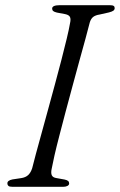

<svg xmlns="http://www.w3.org/2000/svg" viewBox="-20 -720 462 740"><path d="M179.5 -71Q175.5 -54 179.5 -44.8Q183.5 -35.5 198.5 -33.5L229 -28Q238.5 -26 242.5 -22.5Q246.5 -19 246.5 -13Q246.5 -7 240 -3.5Q233.5 0 223.5 0H28Q16.5 0 12.5 -3.5Q8.5 -7 8.5 -12.5Q8 -18.5 13 -22.5Q18 -26.5 28 -28.5L61.5 -33.5Q78.5 -36 88.5 -45.2Q98.5 -54.5 104 -71.5Q109 -91.5 118.2 -126.2Q127.5 -161 139.8 -205Q152 -249 165.2 -297.5Q178.5 -346 191.8 -395.2Q205 -444.5 216.8 -489.5Q228.5 -534.5 237.2 -571Q246 -607.5 250 -631Q253.5 -646 249.8 -654.2Q246 -662.5 231.5 -665.5L199.5 -671.5Q189 -674 185 -677.5Q181 -681 181 -687Q181 -693.5 188.5 -696.8Q196 -700 210.5 -700H403Q414 -700 418 -697.2Q422 -694.5 422 -689Q422 -682.5 416.8 -678.8Q411.5 -675 399.5 -672L364 -664Q348 -661.5 339.2 -654.8Q330.5 -648 326 -633.5Q320 -609 309.5 -571Q299 -533 286.2 -486.5Q273.5 -440 259.8 -389.5Q246 -339 233 -289.8Q220 -240.5 208.8 -197.2Q197.5 -154 190 -121Q182.5 -88 179.5 -71Z"/></svg>

Font: Fraunces Light
Style: Italic
Weight: 300
Italic angle: -16°
Version: Version 1.000;[b76b70a41]